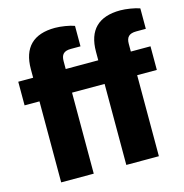

<svg xmlns="http://www.w3.org/2000/svg" viewBox="-108 -834 896 934"><g transform="rotate(-15 340.0 -367.0)"><path d="M86 0H250V-408H414V0H578V-408H677V-527H578V-566C578 -599 592 -615 629 -615H677V-718C653 -727 608 -734 580 -734C470 -734 414 -679 414 -570V-527H250V-566C250 -599 263 -615 300 -615H348V-718C325 -727 280 -734 251 -734C142 -734 86 -679 86 -570V-527H11V-408H86Z"/></g></svg>

Font: Archivo ExtraBold
Style: Regular
Weight: 800
Designer: Hector Gatti
Foundry: Omnibus-Type
Version: Version 2.001